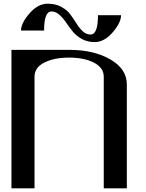

<svg xmlns="http://www.w3.org/2000/svg" viewBox="-20 -1020 790 1040"><path d="M258.8 -958Q218.8 -958 218.8 -854.5H93.8Q93.8 -894.5 139.6 -947.3Q185.5 -1000 238.3 -1000Q280.3 -1000 312 -982.9Q343.8 -965.8 361.8 -940.9Q379.9 -916 395 -891.6Q410.2 -867.2 428.7 -850.1Q447.3 -833 470.7 -833Q510.7 -833 510.7 -937.5H635.7Q635.7 -897.5 590.3 -844.7Q544.9 -792 492.2 -792Q453.1 -792 422.9 -809.1Q392.6 -826.2 373 -850.6Q353.5 -875 336.9 -899.4Q320.3 -923.8 300.8 -940.9Q281.2 -958 258.8 -958ZM667 0H542V-604.5Q542 -653.3 488.8 -680.7Q435.5 -708 354.5 -708Q273.4 -708 220.2 -681.2Q167 -654.3 167 -604.5V0H42V-750H354.5Q488.3 -750 577.6 -698.2Q667 -646.5 667 -562.5Z"/></svg>

Font: okolaks
Style: Bold
Weight: 600
Width: 8
Version: Version 000.6.0